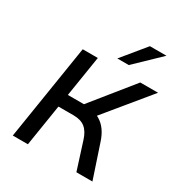

<svg xmlns="http://www.w3.org/2000/svg" viewBox="-213 -1086 1159 1234"><g transform="rotate(30 367.0 -469.0)"><path d="M63 0 175 -705H287L239 -403H373L343 -384L602 -705H734L454 -364L407 -398Q448 -393 480 -374Q512 -355 534.5 -323.5Q557 -292 571 -249L654 0H535L470 -204Q453 -258 421.5 -283Q390 -308 336 -308H224L175 0ZM397 -765 539 -938H662L482 -765Z"/></g></svg>

Font: Nunito Sans 7pt SemiBold
Style: Italic
Weight: 600
Italic angle: -9°
Designer: Vernon Adams
Foundry: Vernon Adams
Version: Version 3.101;gftools[0.9.27]